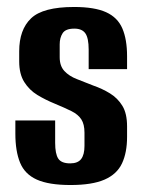

<svg xmlns="http://www.w3.org/2000/svg" viewBox="-20 -523 409 550"><path d="M182 7Q120 7 85.5 -8.5Q51 -24 37.5 -57Q24 -90 24 -140V-178H138V-114Q138 -82 147 -68.5Q156 -55 181 -55Q203 -55 212.5 -67.5Q222 -80 222 -105V-143Q222 -167 213 -181Q204 -195 185 -204.5Q166 -214 137 -226Q110 -237 87 -251Q64 -265 49.5 -288Q35 -311 35 -347V-376Q35 -438 69 -470.5Q103 -503 192 -503Q251 -503 284 -488Q317 -473 330.5 -441.5Q344 -410 344 -362V-325H234V-381Q234 -414 224.5 -427.5Q215 -441 193 -441Q168 -441 159.5 -428Q151 -415 151 -396V-359Q151 -334 164.5 -319.5Q178 -305 200 -296.5Q222 -288 247 -278Q273 -269 295 -255.5Q317 -242 330.5 -220Q344 -198 344 -161V-131Q344 -86 329.5 -55Q315 -24 279.5 -8.5Q244 7 182 7Z"/></svg>

Font: Alumni Sans
Style: Bold
Weight: 700
Designer: Robert E. Leuschke
Foundry: Robert E. Leuschke
Version: Version 1.018